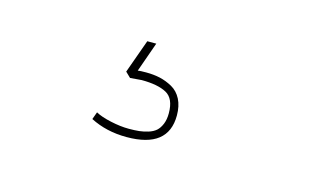

<svg xmlns="http://www.w3.org/2000/svg" viewBox="-41 -99 684 404"><g transform="rotate(15 301.0 103.0)"><path d="M170.9 188 176.8 171.9Q189 178.7 210.4 183.3Q231.9 188 250 188Q263.2 188 272.5 187Q281.7 186 292 182.9Q302.2 179.7 308.6 174.1Q314.9 168.5 319.1 158.4Q323.2 148.4 323.2 134.8Q323.2 102.5 304.2 92.3Q285.2 82 250 82L225.1 84L213.9 73.2L240.2 0H259.8L236.8 64.9Q241.7 64 254.9 64Q271.5 64 285.4 67.1Q299.3 70.3 312.5 77.6Q325.7 85 333.3 99.6Q340.8 114.3 340.8 134.8Q340.8 206.1 250 206.1Q206.1 206.1 170.9 188Z"/></g></svg>

Font: Cooper Hewitt
Style: Thin
Weight: 701
Designer: Village Type and Design LLC
Foundry: Cooper Hewitt Smithsonian Design Museum
Version: 1.000